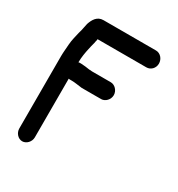

<svg xmlns="http://www.w3.org/2000/svg" viewBox="-162 -773 826 889"><g transform="rotate(30 250.5 -329.0)"><path d="M129 -37V-351C132 -350 135 -350 138 -350H145C165 -350 182 -346 202 -344H306C328 -344 348 -365 348 -389C348 -413 328 -434 306 -434H205C200 -435 195 -435 190 -435C179 -437 155 -440 145 -440H138C135 -440 133 -440 130 -439C130 -466 135 -494 140 -516L144 -534L149 -553C150 -558 151 -565 153 -572V-576H414C437 -576 456 -595 456 -620C456 -645 437 -666 414 -666H133C100 -666 85 -640 76 -613C73 -602 71 -586 68 -575L63 -557C58 -533 52 -515 50 -488C49 -469 46 -444 46 -424V-37C46 -13 65 8 87 8C109 8 129 -13 129 -37Z"/></g></svg>

Font: Electronic
Style: Circ
Weight: 900
Version: Version 1.011